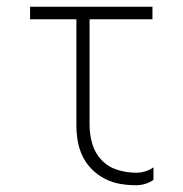

<svg xmlns="http://www.w3.org/2000/svg" viewBox="-20 -540 540 568"><path d="M383 8Q359 8 335.5 4Q312 0 290.5 -11Q269 -22 252 -39Q235 -56 224.5 -77.5Q214 -99 210 -122.5Q206 -146 206 -170V-483H69V-520H431V-483H245V-170Q245 -142 253 -114.5Q261 -87 280.5 -66.5Q300 -46 327.5 -37.5Q355 -29 383 -29Q396 -29 409.5 -33Q423 -37 434 -45V-8Q423 0 409.5 4Q396 8 383 8Z"/></svg>

Font: Iosevka Extralight
Style: Regular
Weight: 200
Monospace: yes
Designer: Belleve Invis
Foundry: Belleve Invis
Version: Version 32.0.1; ttfautohint (v1.8.4)